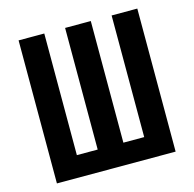

<svg xmlns="http://www.w3.org/2000/svg" viewBox="-107 -844 964 953"><g transform="rotate(-15 375.0 -367.5)"><path d="M70 0V-735H202V-110H309V-735H441V-110H548V-735H680V0Z"/></g></svg>

Font: Iosevka Aile Extrabold
Style: Regular
Weight: 800
Designer: Belleve Invis
Foundry: Belleve Invis
Version: Version 27.3.5; ttfautohint (v1.8.4)